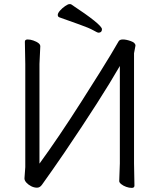

<svg xmlns="http://www.w3.org/2000/svg" viewBox="-20 -900 778 934"><path d="M560 -19 563 -105V-579Q472 -421 293 -157Q237 -75 184 -1Q174 13 160 13Q146 13 132 6Q118 -1 108.5 -11.5Q99 -22 99 -32L103 -87V-588L101 -697Q101 -708 114.5 -708Q128 -708 142 -703Q176 -691 176 -675L172 -589V-104Q266 -233 375.5 -405Q485 -577 518.5 -633.5Q552 -690 557 -699Q562 -708 578 -708Q594 -708 616.5 -700Q639 -692 639 -678L632 -641V-106L634 3Q634 14 621 14Q608 14 594 9Q580 4 570 -4Q560 -12 560 -19ZM476 -758Q476 -741 459 -741Q454 -741 434 -752.5Q414 -764 366 -781Q318 -798 268 -816Q261 -819 261 -827.5Q261 -836 272 -848.5Q283 -861 297 -870.5Q311 -880 317.5 -880Q324 -880 326 -879Q476 -780 476 -758Z"/></svg>

Font: LXGW WenKai Lite
Style: Regular
Weight: 400
Designer: LXGW / Fontworks Inc.
Foundry: LXGW / Fontworks Inc.
Version: Version 1.511; March 25, 2025